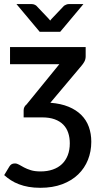

<svg xmlns="http://www.w3.org/2000/svg" viewBox="-34 -740 497 938"><path d="M212 -238Q263.5 -234 301 -218.5Q338.5 -203 363.2 -178.2Q388 -153.5 400 -120.2Q412 -87 412 -47.5Q412 -0.5 395.8 40.5Q379.5 81.5 348 112Q316.5 142.5 270 160Q223.5 177.5 163 177.5Q132 177.5 106.2 173Q80.5 168.5 58.8 160.2Q37 152 19.2 140.5Q1.5 129 -13.5 115.5L11.5 74Q16 66.5 22.2 62.5Q28.5 58.5 38.5 58.5Q49 58.5 59.2 64.5Q69.5 70.5 83.5 78Q97.5 85.5 116.8 91.5Q136 97.5 164.5 97.5Q197.5 97.5 224 88.2Q250.5 79 268.8 61.5Q287 44 297 18.5Q307 -7 307 -40Q307 -68 299.2 -91.2Q291.5 -114.5 275 -131.2Q258.5 -148 233 -157.2Q207.5 -166.5 172 -166.5H81.5V-201Q81.5 -210 85.2 -217.2Q89 -224.5 96 -230L256 -426.5H15V-510H384.5V-465Q384.5 -450.5 378.2 -439Q372 -427.5 363.5 -418ZM373.5 -720 260 -584.5H160L46.5 -720H121Q128 -720 134 -717.5Q140 -715 143.5 -712L201.5 -651Q206 -646 211.5 -639.5Q214 -643 216.2 -645.8Q218.5 -648.5 221 -651L279 -712Q283 -714.5 289 -717.2Q295 -720 301.5 -720Z"/></svg>

Font: Lato 2
Style: Regular
Weight: 600
Designer: Lukasz Dziedzic with Adam Twardoch and Botio Nikoltchev
Foundry: tyPoland Lukasz Dziedzic
Version: Version 2.015; 2015-08-06; http://www.latofonts.com/